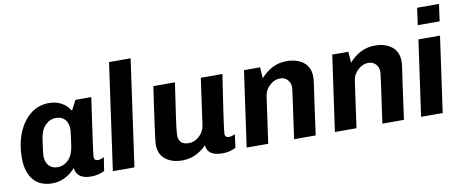

<svg xmlns="http://www.w3.org/2000/svg" viewBox="-64 -995 3089 1279"><g transform="rotate(-10 1480.5 -355.0)"><path d="M411 -448H417L450 -511H557Q503 -137 503 -117Q503 -104 509.5 -97Q516 -90 528 -90Q538 -90 550 -94Q562 -98 570 -104L556 -11Q539 -2 514.5 4Q490 10 466 10Q368 10 360 -66Q330 -31 289.5 -10.5Q249 10 203 10Q120 10 75.5 -43Q31 -96 31 -191Q31 -282 60.5 -357Q90 -432 144.5 -476.5Q199 -521 272 -521Q318 -521 354.5 -501.5Q391 -482 411 -448ZM189 -294Q175 -194 175 -183Q175 -138 197 -114Q219 -90 256 -90Q298 -90 329 -121Q360 -152 369 -211Q383 -311 383 -322Q383 -367 361 -391Q339 -415 302 -415Q259 -415 228.5 -384Q198 -353 189 -294Z M860 -720 759 0H613L714 -720Z M1076 -164Q1076 -127 1094 -111.5Q1112 -96 1145 -96Q1184 -96 1216 -125.5Q1248 -155 1254 -197L1298 -511H1444Q1419 -349 1403.5 -240Q1388 -131 1388 -114Q1388 -102 1396 -96Q1404 -90 1414 -90Q1424 -90 1436.5 -94Q1449 -98 1456 -101L1444 -11Q1402 10 1353 10Q1253 10 1247 -63Q1174 10 1083 10Q1013 10 969 -24.5Q925 -59 925 -125Q925 -145 940.5 -255.5Q956 -366 961 -401L977 -511H1123Q1103 -378 1089.5 -282.5Q1076 -187 1076 -164Z M2037 -386Q2037 -373 2033.5 -347.5Q2030 -322 2021 -259Q2023 -278 1985 0H1839Q1886 -330 1886 -340Q1886 -373 1867 -394Q1848 -415 1817 -415Q1778 -415 1746 -385.5Q1714 -356 1708 -314L1664 0H1518L1590 -511H1699L1704 -436Q1779 -521 1879 -521Q1949 -521 1993 -486.5Q2037 -452 2037 -386Z M2634 -386Q2634 -373 2630.5 -347.5Q2627 -322 2618 -259Q2620 -278 2582 0H2436Q2483 -330 2483 -340Q2483 -373 2464 -394Q2445 -415 2414 -415Q2375 -415 2343 -385.5Q2311 -356 2305 -314L2261 0H2115L2187 -511H2296L2301 -436Q2376 -521 2476 -521Q2546 -521 2590 -486.5Q2634 -452 2634 -386Z M2930 -605H2782L2798 -720H2946ZM2844 0H2698L2770 -511H2916Z"/></g></svg>

Font: Chivo
Style: Bold Italic
Weight: 700
Italic angle: -8.05°
Designer: Hector Gatti
Foundry: Omnibus-Type
Version: Version 1.007